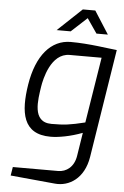

<svg xmlns="http://www.w3.org/2000/svg" viewBox="-64 -772 703 1090"><g transform="rotate(5 287.5 -227.0)"><path d="M225 -597H305L395 -680L452 -597H517L434 -727H363ZM165 -268C172 -313 204 -463 311 -463H493L433 -89C347 -68 316 -64 242 -64C128 -64 155 -197 165 -268ZM37 248 291 272C372 280 457 228 477 104L575 -514C529 -518 417 -537 311 -537C199 -537 118 -443 91 -275C66 -117 83 9 243 9C288 9 356 -3 424 -29L403 104C393 168 350 199 303 199H45Z"/></g></svg>

Font: Exo
Style: Regular Italic
Weight: 400
Designer: Natanael Gama
Version: Version 1.00